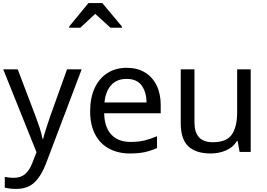

<svg xmlns="http://www.w3.org/2000/svg" viewBox="-20 -986 1732 1246"><path d="M1 -536H95L211 -231Q226 -191 238 -154.5Q250 -118 256 -85H260Q266 -110 279 -150.5Q292 -191 306 -232L415 -536H510L279 74Q251 150 206.5 195Q162 240 84 240Q60 240 42 237.5Q24 235 11 232V162Q22 164 37.5 166Q53 168 70 168Q116 168 144.5 142Q173 116 189 73L217 2Z M802 -546Q871 -546 920.5 -516Q970 -486 996.5 -431.5Q1023 -377 1023 -304V-251H656Q658 -160 702.5 -112.5Q747 -65 827 -65Q878 -65 917.5 -74.5Q957 -84 999 -102V-25Q958 -7 918 1.5Q878 10 823 10Q747 10 688.5 -21Q630 -52 597.5 -113.5Q565 -175 565 -264Q565 -352 594.5 -415Q624 -478 677.5 -512Q731 -546 802 -546ZM801 -474Q738 -474 701.5 -433.5Q665 -393 658 -321H931Q930 -389 899 -431.5Q868 -474 801 -474ZM429 -806V-814L554 -966H644L771 -814V-806H697L598 -896L501 -806Z M1607 -536V0H1535L1522 -71H1518Q1492 -29 1446 -9.5Q1400 10 1348 10Q1251 10 1202 -36.5Q1153 -83 1153 -185V-536H1242V-191Q1242 -63 1361 -63Q1450 -63 1484.5 -113Q1519 -163 1519 -257V-536Z"/></svg>

Font: Noto Sans Tifinagh Air
Style: Regular
Weight: 400
Designer: JamraPatel
Foundry: JamraPatel LLC
Version: Version 2.006; ttfautohint (v1.8.4.7-5d5b)